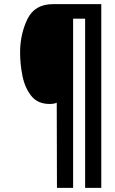

<svg xmlns="http://www.w3.org/2000/svg" viewBox="-20 -780 554 927"><path d="M333 127V-690H391V127H469V-760H236Q147 -760 112 -687Q77 -614 77 -526Q77 -471 88.5 -413.5Q100 -356 131 -317Q162 -278 220 -278Q240 -278 254 -284L255 127Z"/></svg>

Font: Noto Sans UI Condensed ExtraBold
Style: Italic
Weight: 800
Width: 3
Designer: Monotype Design Team
Foundry: Monotype Imaging Inc.
Version: 1.001